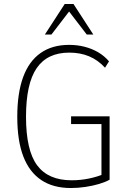

<svg xmlns="http://www.w3.org/2000/svg" viewBox="-20 -939 657 967"><path d="M337 8Q248 8 188 -32Q128 -72 97.5 -151Q67 -230 67 -351Q67 -470 96.5 -550.5Q126 -631 184.5 -672Q243 -713 328 -713Q369 -713 406 -703.5Q443 -694 474 -676Q505 -658 529 -630L509 -598Q473 -637 428.5 -655.5Q384 -674 329 -674Q218 -674 164.5 -595.5Q111 -517 111 -351Q111 -182 167 -106.5Q223 -31 341 -31Q386 -31 429 -40Q472 -49 509 -65L491 -32V-314H338V-353H532V-34Q511 -22 479 -12.5Q447 -3 410 2.5Q373 8 337 8ZM206 -765 306 -919H350L450 -765H417L328 -881L239 -765Z"/></svg>

Font: Nunito Sans 10pt Condensed ExtraLight
Style: Regular
Weight: 250
Width: 3
Designer: Vernon Adams
Foundry: Vernon Adams
Version: Version 3.101;gftools[0.9.27]